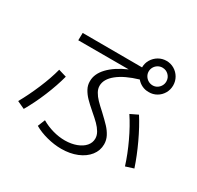

<svg xmlns="http://www.w3.org/2000/svg" viewBox="-164 -973 1192 1161"><g transform="rotate(30 432.0 -392.5)"><path d="M204.1 -52.7 224.6 -103.5Q262.2 -81.5 304.7 -69.6Q347.2 -57.6 389.6 -57.6Q434.1 -58.1 469.2 -71.3Q504.4 -84.5 524.2 -107.4Q543.9 -130.4 543.9 -159.2Q543.9 -181.6 531.2 -203.1Q518.6 -224.6 498.8 -244.4Q479 -264.2 446.3 -292Q410.6 -322.8 389.4 -344.7Q368.2 -366.7 354.7 -391.6Q341.3 -416.5 341.8 -444.3Q341.3 -495.1 385 -541.3Q428.7 -587.4 509.3 -623H157.2L158.2 -674.8L573.2 -673.8Q573.2 -703.6 588.1 -728.3Q603 -752.9 627.9 -767.6Q652.8 -782.2 682.6 -782.2Q711.9 -782.2 736.8 -767.6Q761.7 -752.9 776.4 -727.8Q791 -702.6 791 -672.9Q791 -643.1 776.4 -617.9Q761.7 -592.8 736.8 -578.4Q711.9 -564 682.6 -564.5Q657.2 -564 635.3 -574.5Q613.3 -585 598.1 -603.5Q506.8 -576.7 456.5 -536.4Q406.2 -496.1 406.2 -449.2Q406.2 -428.2 418 -407.5Q429.7 -386.7 448.7 -366.9Q467.8 -347.2 499 -319.3Q538.1 -282.7 559.1 -260.3Q580.1 -237.8 593.8 -211.7Q607.4 -185.5 607.4 -156.2Q607.4 -112.3 580.1 -77.4Q552.7 -42.5 504.4 -22.7Q456.1 -2.9 395.5 -2.9Q346.2 -2.9 294.7 -16.4Q243.2 -29.8 204.1 -52.7ZM146.5 -411.1 202.1 -394.5Q183.6 -324.2 150.9 -245.1Q118.2 -166 79.1 -98.6L26.4 -123Q63.5 -189 96.4 -266.8Q129.4 -344.7 146.5 -411.1ZM647.5 -391.6 700.2 -417Q739.3 -356 776.6 -276.1Q814 -196.3 838.9 -121.1L783.2 -103.5Q760.3 -176.8 723.6 -254.6Q687 -332.5 647.5 -391.6ZM743.2 -672.9Q743.2 -698.7 725.3 -716.6Q707.5 -734.4 681.6 -734.4Q665 -734.4 650.9 -726.1Q636.7 -717.8 628.4 -703.6Q620.1 -689.5 620.1 -672.9Q620.1 -656.2 628.7 -642.1Q637.2 -627.9 651.6 -619.6Q666 -611.3 682.6 -611.3Q699.2 -611.3 712.9 -619.6Q726.6 -627.9 734.9 -642.1Q743.2 -656.2 743.2 -672.9Z"/></g></svg>

Font: Pretendard GOV Light
Style: Regular
Weight: 300
Designer: Base glyphs from Inter by Rasmus Andersson; Hangeul glyphs from Noto Sans CJK(Source Han Sans) by Jang Soo-young and Kan
Foundry: Kil Hyung-jin
Version: Version 1.309